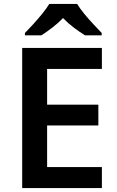

<svg xmlns="http://www.w3.org/2000/svg" viewBox="-20 -958 598 978"><path d="M499 0H93V-714H499V-607H220V-425H481V-319H220V-107H499ZM373 -938Q386 -916 408.5 -888.5Q431 -861 455.5 -835Q480 -809 498 -790V-778H413Q387 -794 357 -816.5Q327 -839 301 -866Q275 -839 246 -817Q217 -795 191 -778H107V-790Q126 -809 149.5 -835Q173 -861 195.5 -888.5Q218 -916 231 -938Z"/></svg>

Font: Noto Sans Medefaidrin SemiBold
Style: Regular
Weight: 600
Designer: Dalton Maag Ltd
Foundry: Dalton Maag Ltd
Version: Version 1.002; ttfautohint (v1.8.4.7-5d5b)